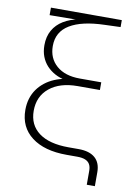

<svg xmlns="http://www.w3.org/2000/svg" viewBox="-94 -789 701 982"><g transform="rotate(10 256.5 -298.0)"><path d="M427.2 132.8V60.5Q427.2 40 419.7 26.6Q412.1 13.2 396 6.6Q379.9 0 354.5 0H298.8Q183.1 0 117.2 -50.3Q51.3 -100.6 51.3 -189.9Q51.3 -221.7 59.6 -248.8Q67.9 -275.9 83.5 -297.9Q99.1 -319.8 120.8 -336.9Q142.6 -354 169.2 -365.2Q195.8 -376.5 226.6 -381.8L227.1 -375Q196.8 -380.9 171.9 -394.3Q147 -407.7 128.4 -427.7Q109.9 -447.8 99.9 -473.9Q89.8 -500 89.8 -532.7Q89.8 -577.6 108.6 -610.6Q127.4 -643.6 161.6 -664.3Q195.8 -685.1 241.2 -693.4L239.3 -689.9L89.4 -688.5V-727.5H457.5V-691.4L375 -688.5Q257.3 -685.1 195.1 -647.5Q132.8 -609.9 132.8 -536.1Q132.8 -472.2 176.8 -434.1Q220.7 -396 297.4 -396H409.2V-356H293.9Q201.7 -356 147.9 -312Q94.2 -268.1 94.2 -192.9Q94.2 -119.6 147.9 -79.6Q201.7 -39.6 301.8 -39.6H354.5Q410.6 -39.6 439.9 -14.2Q469.2 11.2 469.2 60.5V132.8Z"/></g></svg>

Font: Inter 28pt ExtraLight
Style: Regular
Weight: 250
Designer: Rasmus Andersson
Foundry: rsms
Version: Version 4.001;git-66647c0bb